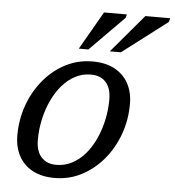

<svg xmlns="http://www.w3.org/2000/svg" viewBox="-52 -762 750 821"><g transform="rotate(5 323.0 -352.0)"><path d="M331.5 -500.5Q388 -500.5 426.8 -479.2Q465.5 -458 485.8 -420.5Q506 -383 506 -333Q506 -264 483.5 -202.2Q461 -140.5 420.8 -92.8Q380.5 -45 327.2 -17.5Q274 10 212 10Q156 10 117 -11.2Q78 -32.5 58 -70.2Q38 -108 38 -158Q38 -226.5 60.2 -288.2Q82.5 -350 122.8 -398Q163 -446 216.2 -473.2Q269.5 -500.5 331.5 -500.5ZM214.5 -46.5Q250.5 -46.5 281.8 -62.8Q313 -79 337.8 -107.8Q362.5 -136.5 380 -174.5Q397.5 -212.5 407 -256Q416.5 -299.5 416.5 -344.5Q416.5 -392.5 393.8 -418.2Q371 -444 329 -444Q293 -444 262 -427.8Q231 -411.5 206.2 -382.8Q181.5 -354 163.8 -316Q146 -278 136.5 -234.8Q127 -191.5 127 -146Q127 -98.5 150 -72.5Q173 -46.5 214.5 -46.5ZM400.5 -550 539 -713.5H645.5L641 -697L448 -550ZM267.5 -550 361.5 -713.5H459.5L455.5 -698.5L308.5 -550Z"/></g></svg>

Font: Newsreader 9pt
Style: Italic
Weight: 400
Italic angle: -17°
Designer: Hugues Gentile
Foundry: Production Type
Version: Version 1.003